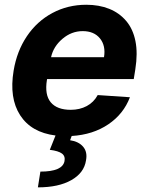

<svg xmlns="http://www.w3.org/2000/svg" viewBox="-20 -573 638 823"><path d="M287.3 9.9 280.5 28.1Q317.5 33.7 336.5 56.1Q355.5 78.5 348.7 114.3Q340.6 168 285.9 199Q231.2 230.1 142.4 230.1L153.1 162.6Q247.2 162.6 256.4 118.3Q260.7 96.6 245.6 85.2Q230.5 73.9 193.5 69.2L218 7.8Q114 -5.3 66.4 -79Q18.8 -152.7 38.4 -270.2Q52.2 -353.7 95.3 -417.8Q138.5 -481.9 204.5 -517.2Q270.6 -552.6 349.8 -552.6Q404.5 -552.6 447.8 -535.3Q491.1 -518.1 520.6 -483.5Q550.1 -448.9 560.5 -397Q571 -345.2 560 -275.6L553.3 -234H181.8L181.1 -230.1Q170.8 -166.5 197.6 -134.4Q224.4 -102.3 283.4 -102.3Q321.7 -102.3 351.9 -118.4Q382.1 -134.6 398.8 -165.5L536.9 -156.2Q509.6 -84.2 444.1 -40Q378.6 4.3 287.3 9.9ZM198.9 -327.8H425.8Q433.9 -376.8 408.6 -408.2Q383.2 -439.6 334.5 -439.6Q286.6 -439.6 247.7 -406.6Q208.8 -373.6 198.9 -327.8Z"/></svg>

Font: Karasuma Gothic
Style: Bold Italic
Weight: 700
Italic angle: 9.39998°
Designer: Rasmus Andersson / Ryoko Nishizuka
Foundry: Genbu
Version: Version 1.00